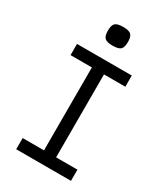

<svg xmlns="http://www.w3.org/2000/svg" viewBox="-249 -1156 1099 1263"><g transform="rotate(30 300.0 -524.5)"><path d="M254 0V-800H346V0ZM92 0V-85H508V0ZM92 -715V-800H508V-715ZM300 -907Q256 -907 240 -922Q224 -937 224 -978Q224 -1019 240 -1034Q256 -1049 300 -1049Q344 -1049 360 -1034Q376 -1019 376 -978Q376 -937 360 -922Q344 -907 300 -907Z"/></g></svg>

Font: Victor Mono SemiBold
Style: Regular
Weight: 600
Monospace: yes
Designer: Rune Bjørnerås
Version: Version 1.561;gftools[0.9.30]